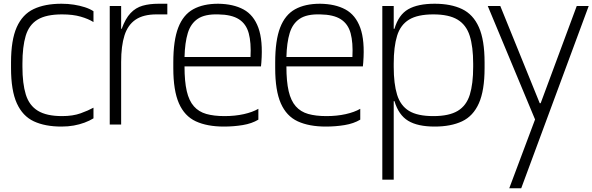

<svg xmlns="http://www.w3.org/2000/svg" viewBox="-20 -666 3169 1027"><path d="M480 -548Q453 -565 411.5 -577Q370 -589 312 -589Q227 -589 181 -561Q135 -533 117.5 -474.5Q100 -416 100 -326V-309Q100 -219 118 -160.5Q136 -102 182.5 -73.5Q229 -45 312 -45Q370 -45 411.5 -60Q453 -75 480 -90V-33Q459 -20 432 -10Q405 0 374.5 5.5Q344 11 309 11Q221 11 161 -17Q101 -45 70 -113.5Q39 -182 39 -302V-332Q39 -452 69.5 -520.5Q100 -589 160 -617.5Q220 -646 309 -646Q344 -646 375.5 -641Q407 -636 433.5 -627.5Q460 -619 480 -606Z M567 0V-634H628V-512H631Q651 -567 678.5 -596Q706 -625 743 -635.5Q780 -646 828 -646H875V-589H817Q747 -589 705.5 -561Q664 -533 646 -477Q628 -421 628 -334V0Z M1178 11Q1088 11 1027.5 -17Q967 -45 937 -113.5Q907 -182 907 -302V-332Q907 -450 933.5 -518.5Q960 -587 1013.5 -616.5Q1067 -646 1147 -646Q1228 -645 1282.5 -615.5Q1337 -586 1362 -517.5Q1387 -449 1378 -332L1376 -311H967Q967 -230 979 -178.5Q991 -127 1017 -97.5Q1043 -68 1083.5 -56.5Q1124 -45 1181 -45Q1237 -45 1284 -55.5Q1331 -66 1362 -84V-26Q1327 -5 1278.5 3Q1230 11 1178 11ZM967 -361H1320Q1324 -438 1310.5 -488Q1297 -538 1258 -563Q1219 -588 1147 -589Q1076 -591 1038 -565.5Q1000 -540 984.5 -489Q969 -438 967 -361Z M1723 11Q1633 11 1572.5 -17Q1512 -45 1482 -113.5Q1452 -182 1452 -302V-332Q1452 -450 1478.5 -518.5Q1505 -587 1558.5 -616.5Q1612 -646 1692 -646Q1773 -645 1827.5 -615.5Q1882 -586 1907 -517.5Q1932 -449 1923 -332L1921 -311H1512Q1512 -230 1524 -178.5Q1536 -127 1562 -97.5Q1588 -68 1628.5 -56.5Q1669 -45 1726 -45Q1782 -45 1829 -55.5Q1876 -66 1907 -84V-26Q1872 -5 1823.5 3Q1775 11 1723 11ZM1512 -361H1865Q1869 -438 1855.5 -488Q1842 -538 1803 -563Q1764 -588 1692 -589Q1621 -591 1583 -565.5Q1545 -540 1529.5 -489Q1514 -438 1512 -361Z M2025 295V-634H2086V-512H2090Q2112 -587 2163.5 -616.5Q2215 -646 2305 -646Q2392 -646 2451.5 -617.5Q2511 -589 2541.5 -520.5Q2572 -452 2572 -332V-302Q2572 -182 2541.5 -113.5Q2511 -45 2451.5 -17Q2392 11 2305 11Q2214 11 2163 -20Q2112 -51 2090 -125H2086V295ZM2298 -45Q2382 -45 2428.5 -73Q2475 -101 2493 -159.5Q2511 -218 2511 -308V-325Q2511 -416 2492.5 -474.5Q2474 -533 2427.5 -561Q2381 -589 2298 -589Q2214 -589 2168 -561Q2122 -533 2104 -474.5Q2086 -416 2086 -326V-308Q2086 -218 2104 -159.5Q2122 -101 2167.5 -73Q2213 -45 2298 -45Z M2704 341 2842 -27 2589 -634H2656L2867 -114H2872L3065 -634H3129L2768 341Z"/></svg>

Font: Matangi
Style: Regular
Weight: 400
Designer: Prashant Pant
Foundry: The Graphic Ant
Version: Version 3.002